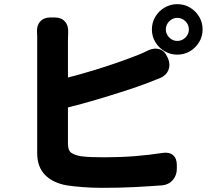

<svg xmlns="http://www.w3.org/2000/svg" viewBox="-20 -855 1040 924"><path d="M778 -713Q778 -691 794.5 -674.5Q811 -658 833 -658Q856 -658 872.5 -674.5Q889 -691 889 -713Q889 -736 872.5 -752.5Q856 -769 833 -769Q811 -769 794.5 -752.5Q778 -736 778 -713ZM711 -713Q711 -747 727.5 -774.5Q744 -802 772 -818.5Q800 -835 833 -835Q867 -835 894.5 -818.5Q922 -802 938.5 -774.5Q955 -747 955 -713Q955 -680 938.5 -652.5Q922 -625 894.5 -608.5Q867 -592 833 -592Q800 -592 772 -608.5Q744 -625 727.5 -652.5Q711 -680 711 -713ZM243 -771Q275 -771 292.5 -751.5Q310 -732 308 -700Q308 -695 307.5 -681.5Q307 -668 307 -661V-482Q366 -497 427 -515.5Q488 -534 544 -553.5Q600 -573 643 -590Q653 -594 671 -602Q689 -610 694 -613Q723 -626 748 -618Q773 -610 785 -581L789 -573Q801 -544 790.5 -518Q780 -492 750 -479Q735 -474 727.5 -470.5Q720 -467 694 -457Q644 -438 579 -417Q514 -396 443 -375Q372 -354 307 -338V-163Q307 -132 322 -120.5Q337 -109 370 -103Q393 -100 421 -99Q449 -98 481 -98Q559 -98 628.5 -103.5Q698 -109 762 -119Q794 -124 812.5 -108.5Q831 -93 831 -61V-43Q831 -11 811.5 11.5Q792 34 760 37Q693 42 624 45.5Q555 49 472 49Q423 49 378.5 45.5Q334 42 301 37Q234 25 196.5 -13.5Q159 -52 159 -118Q159 -148 159 -195Q159 -242 159 -297.5Q159 -353 159 -410Q159 -467 159 -518Q159 -569 159 -607Q159 -645 159 -661Q159 -678 159 -683Q159 -688 158 -700Q156 -732 173.5 -751.5Q191 -771 223 -771Z"/></svg>

Font: Chiron GoRound TC EB
Style: Regular
Weight: 700
Designer: Ryoko NISHIZUKA 西塚涼子 (kana, bopomofo & ideographs); Paul D. Hunt (Latin, Greek & Cyrillic); Sandoll Communications 산돌커뮤니
Foundry: Adobe
Version: Version 1.000;hotconv 1.1.1;makeotfexe 2.6.0